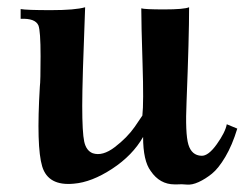

<svg xmlns="http://www.w3.org/2000/svg" viewBox="-20 -494 688 530"><path d="M635 -139Q621 -93 602 -61Q583 -29 565 -14.5Q547 0 528.5 8.5Q510 17 495.5 15.5Q481 14 469 15Q464 15 462 15Q421 15 396 -22Q375 -50 375 -116Q346 -65 289.5 -28Q233 9 184 13Q113 20 96.5 -34.5Q80 -89 90 -255Q92 -269 92 -339Q92 -409 86 -424Q77 -444 37 -442V-469Q53 -466 120.5 -466Q188 -466 215 -474Q207 -270 207 -202Q207 -128 212.5 -103Q218 -78 236 -71Q263 -62 297 -88Q331 -114 352 -144L373 -175Q377 -209 373.5 -318.5Q370 -428 370 -471Q379 -468 433.5 -468Q488 -468 502 -474Q502 -391 495 -214Q491 -125 500 -95Q509 -65 536 -64Q555 -63 578.5 -96Q602 -129 606 -151Z"/></svg>

Font: GFS Artemisia
Style: Bold
Weight: 700
Designer: Designed by Takis Katsoulidis.
Foundry: Designed by Takis Katsoulidis.
Version: Version 1.0